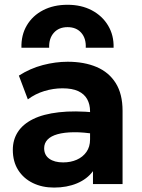

<svg xmlns="http://www.w3.org/2000/svg" viewBox="-20 -790 610 824"><path d="M212 15Q161 15 121 -4.5Q81 -24 58 -60.2Q35 -96.5 35 -147Q35 -190 56.5 -223.5Q78 -257 121.8 -278.8Q165.5 -300.5 232.8 -308.2Q300 -316 391.5 -307L393 -214Q338.5 -223 296.8 -222.5Q255 -222 226.8 -214Q198.5 -206 184 -190.8Q169.5 -175.5 169.5 -154Q169.5 -124.5 191.5 -108.8Q213.5 -93 251 -93Q283.5 -93 309.5 -104.5Q335.5 -116 351 -138Q366.5 -160 366.5 -191.5V-312.5Q366.5 -342 354.2 -364.2Q342 -386.5 316 -398.8Q290 -411 248 -411Q209 -411 170.2 -399.2Q131.5 -387.5 99.5 -363.5L61 -465.5Q109.5 -496.5 164 -510.8Q218.5 -525 270.5 -525Q341.5 -525 394.5 -502.5Q447.5 -480 476.8 -433.2Q506 -386.5 506 -314.5V0H379V-55.5Q354 -21.5 310.5 -3.2Q267 15 212 15ZM72 -585Q70.5 -639.5 95.2 -681.2Q120 -723 165 -746.2Q210 -769.5 270 -769.5Q329 -769.5 374 -745.8Q419 -722 444 -680.2Q469 -638.5 467.5 -585H348Q350 -625 328.8 -649.2Q307.5 -673.5 270 -673.5Q232.5 -673.5 211 -649.2Q189.5 -625 191 -585Z"/></svg>

Font: Geologica SemiBold
Style: Regular
Weight: 600
Designer: Sindre Bremnes, Frode Helland
Foundry: Monokrom Skriftforlag AS
Version: Version 1.010;gftools[0.9.28]